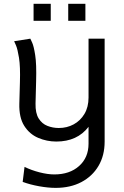

<svg xmlns="http://www.w3.org/2000/svg" viewBox="-20 -710 633 978"><path d="M263.5 247Q225.5 247 179.5 238.8Q133.5 230.5 95.5 216.5L105 140Q139.5 157 181.2 167.8Q223 178.5 256.5 178.5Q335 178.5 383 135.5Q431 92.5 431 22V-64Q373.5 11 267 11Q218.5 11 174.5 -7.8Q130.5 -26.5 103.5 -69Q76.5 -111.5 78.5 -182.5L81.5 -291Q84 -371 76.8 -415.5Q69.5 -460 61.5 -478.8Q53.5 -497.5 52 -500L134.5 -513Q135.5 -510.5 143.8 -493Q152 -475.5 159.2 -429.8Q166.5 -384 164 -297.5L161 -182.5Q160 -133.5 177 -106.5Q194 -79.5 221.5 -68.8Q249 -58 279.5 -58Q321 -58 355.2 -76.5Q389.5 -95 410.2 -129.8Q431 -164.5 431 -213.5V-513H513V11.5Q513 82 481.8 135Q450.5 188 394.5 217.5Q338.5 247 263.5 247ZM327.5 -604V-690.5H415V-604ZM151 -604V-690.5H238.5V-604Z"/></svg>

Font: Mooli
Style: Regular
Weight: 400
Designer: Vernon Adams
Foundry: Vernon Adams
Version: Version 1.000; ttfautohint (v1.8.4.7-5d5b);gftools[0.9.33]